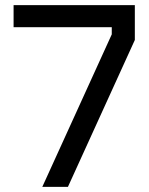

<svg xmlns="http://www.w3.org/2000/svg" viewBox="-20 -730 580 749"><path d="M33 -710H506V-574L245 -1H145L416 -596V-624H33Z"/></svg>

Font: Violet Sans
Style: Regular
Weight: 400
Designer: Calvin Waterman
Foundry: Violet Office
Version: Version 1.013